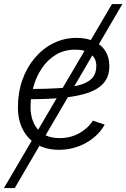

<svg xmlns="http://www.w3.org/2000/svg" viewBox="-35 -748 640 972"><path d="M-15.1 204.1 531.7 -727.5H584.5L39.6 204.1ZM263.7 10.3Q199.7 10.3 153.3 -16.1Q106.9 -42.5 81.3 -90.8Q55.7 -139.2 55.7 -205.6Q55.7 -279.3 78.1 -343Q100.6 -406.7 141.1 -454.6Q181.6 -502.4 235.6 -529.3Q289.6 -556.2 352.5 -556.2Q403.8 -556.2 441.2 -538.8Q478.5 -521.5 498.5 -489.5Q518.6 -457.5 518.6 -413.1Q518.6 -363.8 492.9 -331.3Q467.3 -298.8 415.8 -280Q364.3 -261.2 285.9 -253.4Q207.5 -245.6 103 -245.6L110.8 -297.4Q200.7 -297.4 265.4 -301.8Q330.1 -306.2 371.6 -318.6Q413.1 -331.1 432.9 -354Q452.6 -377 452.6 -413.6Q452.6 -453.1 424.3 -474.9Q396 -496.6 346.7 -496.6Q290 -496.6 247.6 -470.7Q205.1 -444.8 176.8 -402.3Q148.4 -359.9 134 -308.3Q119.6 -256.8 119.6 -205.6Q119.6 -160.6 135.7 -125.2Q151.9 -89.8 184.6 -69.3Q217.3 -48.8 267.1 -48.8Q320.8 -48.8 365.2 -73Q409.7 -97.2 435.1 -137.2L495.1 -117.2Q462.4 -59.1 400.1 -24.4Q337.9 10.3 263.7 10.3Z"/></svg>

Font: Inter Light
Style: Italic
Weight: 300
Italic angle: -9.3988°
Designer: Rasmus Andersson
Foundry: rsms
Version: Version 4.001;git-66647c0bb